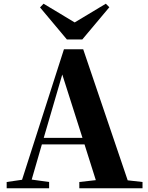

<svg xmlns="http://www.w3.org/2000/svg" viewBox="-20 -1016 801 1036"><path d="M424 -803 570 -977 551 -996 383 -895 215 -996 196 -976 341 -803ZM216 -272 316 -614 425 -272ZM669 -43 429 -750H325L99 -46L16 -34V0H245V-34L151 -47L206 -237H436L497 -44L408 -34V0H749V-34Z"/></svg>

Font: Noto Serif TC Black
Style: Regular
Weight: 900
Version: Version 1.001;PS 1.001;hotconv 16.6.54;makeotf.lib2.5.65590